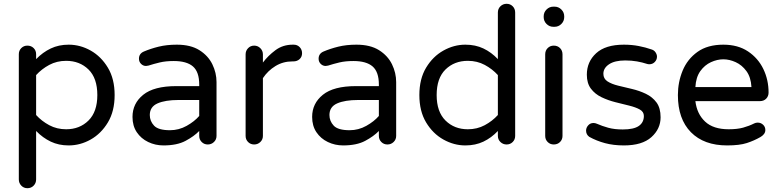

<svg xmlns="http://www.w3.org/2000/svg" viewBox="-20 -755 4104 1010"><path d="M124 235Q105 235 92 221.5Q79 208 79 189V-470Q79 -489 92 -502Q105 -515 124 -515Q144 -515 157 -502Q170 -489 170 -470V-444Q205 -480 247 -500Q289 -520 341 -520Q402 -520 457 -489Q512 -458 547.5 -399Q583 -340 583 -255Q583 -170 547.5 -111Q512 -52 457 -21Q402 10 341 10Q289 10 247 -10Q205 -30 170 -66V189Q170 208 157 221.5Q144 235 124 235ZM328 -75Q399 -75 445.5 -121Q492 -167 492 -255Q492 -344 445.5 -389.5Q399 -435 328 -435Q279 -435 239 -413.5Q199 -392 170 -360V-150Q199 -118 239 -96.5Q279 -75 328 -75Z M840 10Q797 10 759.5 -8Q722 -26 699.5 -59.5Q677 -93 677 -140Q677 -211 733.5 -256.5Q790 -302 907 -302H1028V-310Q1028 -377 995 -405.5Q962 -434 894 -434Q852 -434 820.5 -426.5Q789 -419 761 -410Q753 -408 748 -408Q733 -408 722 -419Q711 -430 711 -446Q711 -473 737 -484Q772 -499 814.5 -509.5Q857 -520 910 -520Q983 -520 1029 -491Q1075 -462 1097 -417Q1119 -372 1119 -323V-40Q1119 -21 1105.5 -8Q1092 5 1073 5Q1054 5 1041 -8Q1028 -21 1028 -40V-66Q1001 -38 956 -14Q911 10 840 10ZM874 -70Q921 -70 962 -93Q1003 -116 1028 -145V-229H919Q849 -229 808.5 -211Q768 -193 768 -150Q768 -118 790.5 -94Q813 -70 874 -70Z M1317 5Q1298 5 1285 -8Q1272 -21 1272 -40V-469Q1272 -488 1285 -501.5Q1298 -515 1317 -515Q1336 -515 1349.5 -501.5Q1363 -488 1363 -469V-426Q1390 -462 1429 -491Q1468 -520 1520 -520H1525Q1544 -520 1556.5 -507Q1569 -494 1569 -475Q1569 -456 1556 -444Q1543 -432 1523 -432H1518Q1469 -432 1429 -407.5Q1389 -383 1363 -344V-40Q1363 -21 1349.5 -8Q1336 5 1317 5Z M1785 10Q1742 10 1704.5 -8Q1667 -26 1644.5 -59.5Q1622 -93 1622 -140Q1622 -211 1678.5 -256.5Q1735 -302 1852 -302H1973V-310Q1973 -377 1940 -405.5Q1907 -434 1839 -434Q1797 -434 1765.5 -426.5Q1734 -419 1706 -410Q1698 -408 1693 -408Q1678 -408 1667 -419Q1656 -430 1656 -446Q1656 -473 1682 -484Q1717 -499 1759.5 -509.5Q1802 -520 1855 -520Q1928 -520 1974 -491Q2020 -462 2042 -417Q2064 -372 2064 -323V-40Q2064 -21 2050.5 -8Q2037 5 2018 5Q1999 5 1986 -8Q1973 -21 1973 -40V-66Q1946 -38 1901 -14Q1856 10 1785 10ZM1819 -70Q1866 -70 1907 -93Q1948 -116 1973 -145V-229H1864Q1794 -229 1753.5 -211Q1713 -193 1713 -150Q1713 -118 1735.5 -94Q1758 -70 1819 -70Z M2428 10Q2368 10 2312.5 -21Q2257 -52 2221.5 -111Q2186 -170 2186 -255Q2186 -340 2221.5 -399Q2257 -458 2312.5 -489Q2368 -520 2428 -520Q2481 -520 2523 -500Q2565 -480 2599 -444V-689Q2599 -709 2612.5 -722Q2626 -735 2645 -735Q2664 -735 2677 -722Q2690 -709 2690 -689V-40Q2690 -21 2677 -8Q2664 5 2645 5Q2626 5 2612.5 -8Q2599 -21 2599 -40V-66Q2565 -30 2523 -10Q2481 10 2428 10ZM2441 -75Q2490 -75 2530 -96.5Q2570 -118 2599 -150V-360Q2570 -392 2530 -413.5Q2490 -435 2441 -435Q2370 -435 2323.5 -389.5Q2277 -344 2277 -255Q2277 -167 2323.5 -121Q2370 -75 2441 -75Z M2891 -614Q2870 -614 2855 -629Q2840 -644 2840 -665V-669Q2840 -690 2855 -705Q2870 -720 2891 -720H2897Q2918 -720 2933 -705Q2948 -690 2948 -669V-665Q2948 -644 2933 -629Q2918 -614 2897 -614ZM2893 5Q2874 5 2861 -8Q2848 -21 2848 -40V-469Q2848 -489 2861 -502Q2874 -515 2893 -515Q2913 -515 2926 -502Q2939 -489 2939 -469V-40Q2939 -21 2926 -8Q2913 5 2893 5Z M3262 10Q3207 10 3162.5 -2Q3118 -14 3080 -35Q3063 -47 3063 -68Q3063 -83 3074 -95.5Q3085 -108 3102 -108Q3111 -108 3120 -104Q3147 -92 3179.5 -83Q3212 -74 3256 -74Q3314 -74 3340.5 -92.5Q3367 -111 3367 -145Q3367 -167 3345.5 -179Q3324 -191 3289.5 -199.5Q3255 -208 3217 -217.5Q3179 -227 3144.5 -243.5Q3110 -260 3088.5 -288.5Q3067 -317 3067 -362Q3067 -430 3116 -475Q3165 -520 3262 -520Q3303 -520 3339.5 -513Q3376 -506 3407 -495Q3421 -491 3428.5 -479.5Q3436 -468 3436 -457Q3436 -441 3424.5 -429Q3413 -417 3396 -417Q3392 -417 3389 -417.5Q3386 -418 3383 -419Q3359 -427 3330.5 -432Q3302 -437 3269 -437Q3214 -437 3184 -417Q3154 -397 3154 -367Q3154 -341 3175.5 -327Q3197 -313 3231.5 -304.5Q3266 -296 3304.5 -287Q3343 -278 3377.5 -261.5Q3412 -245 3433.5 -216Q3455 -187 3455 -138Q3455 -77 3406.5 -33.5Q3358 10 3262 10Z M3805 10Q3683 10 3614.5 -59.5Q3546 -129 3546 -255Q3546 -323 3571 -383.5Q3596 -444 3649 -482Q3702 -520 3785 -520Q3862 -520 3915 -484.5Q3968 -449 3995.5 -392Q4023 -335 4023 -268Q4023 -249 4010.5 -236Q3998 -223 3977 -223H3638Q3646 -156 3689 -115.5Q3732 -75 3813 -75Q3858 -75 3889 -83.5Q3920 -92 3948 -106Q3956 -110 3966 -110Q3982 -110 3994 -99Q4006 -88 4006 -71Q4006 -59 3998.5 -49.5Q3991 -40 3980 -34Q3947 -15 3908.5 -2.5Q3870 10 3805 10ZM3638 -297H3933Q3930 -349 3906.5 -381Q3883 -413 3850 -428Q3817 -443 3785 -443Q3753 -443 3720 -428Q3687 -413 3664 -381Q3641 -349 3638 -297Z"/></svg>

Font: Varela Round
Style: Regular
Weight: 400
Designer: Joe Prince, Avraham Cornfeld
Foundry: Joe Prince, Avraham Cornfeld
Version: Version 3.010; ttfautohint (v1.8.4.7-5d5b)